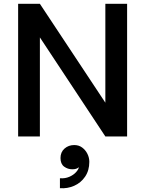

<svg xmlns="http://www.w3.org/2000/svg" viewBox="-20 -715 761 1006"><path d="M294 271V219Q321 221 343 211.5Q365 202 378.5 187Q392 172 393 161Q382 172 359 172Q335 172 316 158Q297 144 297 113Q297 82 318 63.5Q339 45 369 45Q393 45 410.5 58Q428 71 438 91Q448 111 448 133Q448 178 426 210.5Q404 243 368.5 258.5Q333 274 294 271ZM646 -695V0H532L189 -519V0H75V-695H189L532 -177V-695Z"/></svg>

Font: Parkinsans Medium
Style: Regular
Weight: 500
Designer: Red Stone, Indian Type Foundry
Foundry: Indian Type Foundry
Version: Version 1.000